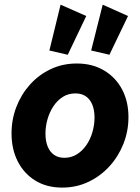

<svg xmlns="http://www.w3.org/2000/svg" viewBox="-20 -810 610 837"><path d="M251 7.8Q183.6 7.8 134 -22.7Q84.5 -53.2 57.4 -106.4Q30.3 -159.7 30.3 -228.5Q30.3 -289.1 51.3 -343.8Q72.3 -398.4 110.6 -441.2Q148.9 -483.9 200.9 -508.5Q252.9 -533.2 314.9 -533.2Q382.8 -533.2 433.6 -502.9Q484.4 -472.7 512.2 -420.2Q540 -367.7 540 -299.3Q540 -238.8 518.3 -183.6Q496.6 -128.4 457.5 -85.4Q418.5 -42.5 365.7 -17.3Q313 7.8 251 7.8ZM260.7 -122.1Q291.5 -122.1 315.9 -137.7Q340.3 -153.3 357.4 -178.7Q374.5 -204.1 383.3 -235.4Q392.1 -266.6 392.1 -297.9Q392.1 -329.6 382.6 -353.3Q373 -377 354.5 -389.9Q335.9 -402.8 308.6 -402.8Q277.8 -402.8 253.7 -387.5Q229.5 -372.1 212.6 -346.4Q195.8 -320.8 187 -289.8Q178.2 -258.8 178.2 -227.5Q178.2 -195.3 187.7 -171.6Q197.3 -147.9 215.6 -135Q233.9 -122.1 260.7 -122.1ZM457 -571.3 377.4 -589.8 427.7 -789.6 538.1 -740.2ZM275.4 -571.3 195.3 -589.8 244.1 -789.6 356 -740.2Z"/></svg>

Font: Reddit Sans ExtraBold
Style: Italic
Weight: 800
Italic angle: -11.25°
Designer: Stephen Hutchings
Version: Version 1.013